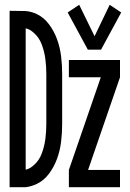

<svg xmlns="http://www.w3.org/2000/svg" viewBox="-20 -780 540 800"><path d="M20 0V-735L87 -734Q111 -732 134 -721Q163 -707 184 -679Q205 -651 217.5 -617Q230 -583 234.5 -546Q239 -509 239 -472V-263Q239 -226 234.5 -189Q230 -152 217.5 -118Q205 -84 184 -56Q163 -28 134 -14Q111 -3 87 0ZM267 0V-72L400 -458H267V-530H480V-458L347 -72H480V0ZM87 -73Q105 -77 121 -92Q143 -111 154 -140.5Q165 -170 169 -201Q173 -232 173 -263V-472Q173 -503 169 -534Q165 -565 154 -594.5Q143 -624 121 -643Q105 -658 87 -662ZM346 -573 262 -728 310 -760 374 -629 437 -760 485 -728 401 -573Z"/></svg>

Font: Iosevka SS01
Style: Regular
Weight: 400
Monospace: yes
Designer: Belleve Invis
Foundry: Belleve Invis
Version: 2.3.3; ttfautohint (v1.8.3)